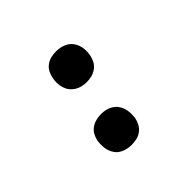

<svg xmlns="http://www.w3.org/2000/svg" viewBox="-130 -690 860 860"><g transform="rotate(-45 300.0 -260.0)"><path d="M258 8Q243 8 228.5 4.5Q214 1 201 -6.5Q188 -14 179.5 -26Q171 -38 166.5 -52Q162 -66 161.5 -81.5Q161 -97 163 -113Q166 -129 174 -144Q182 -159 196 -169Q210 -179 226.5 -183Q243 -187 259 -187Q274 -187 289 -183.5Q304 -180 316.5 -172Q329 -164 337.5 -152.5Q346 -141 350.5 -126.5Q355 -112 355.5 -96.5Q356 -81 354 -66Q351 -50 343 -35Q335 -20 321 -9.5Q307 1 290.5 4.5Q274 8 258 8ZM315 -333Q300 -333 285 -336.5Q270 -340 257.5 -348Q245 -356 236 -367.5Q227 -379 222.5 -393.5Q218 -408 217.5 -423.5Q217 -439 220 -454Q223 -470 230.5 -485Q238 -500 252.5 -510.5Q267 -521 283 -524.5Q299 -528 315 -528Q330 -528 345 -524.5Q360 -521 372.5 -513.5Q385 -506 394 -494Q403 -482 407.5 -468Q412 -454 412.5 -438.5Q413 -423 410 -407Q407 -391 399 -376Q391 -361 377 -351Q363 -341 347 -337Q331 -333 315 -333Z"/></g></svg>

Font: Iosevka HT Extended
Style: Bold Italic
Weight: 700
Width: 7
Italic angle: -9°
Monospace: yes
Designer: Belleve Invis
Foundry: Belleve Invis
Version: Version 32.3.0; ttfautohint (v1.8.4)